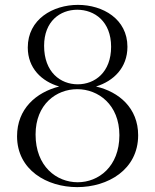

<svg xmlns="http://www.w3.org/2000/svg" viewBox="-20 -751 637 788"><path d="M297 17C422 17 547 -54 547 -196C547 -307 469 -374 374 -396C446 -418 503 -473 503 -559C503 -673 402 -731 300 -731C197 -731 94 -672 94 -556C94 -471 151 -417 223 -396C128 -372 50 -304 50 -192C50 -53 173 17 297 17ZM299 -3C212 -3 126 -68 126 -199C126 -323 211 -385 297 -385C383 -385 470 -322 470 -196C470 -67 384 -3 299 -3ZM299 -405C228 -405 161 -455 161 -563C161 -664 227 -711 297 -711C368 -711 436 -663 436 -559C436 -454 369 -405 299 -405Z"/></svg>

Font: Sinistre
Style: Regular
Weight: 400
Designer: Jules Durand
Foundry: Collletttivo
Version: Version 69.420;Glyphs 3.2 (3217)